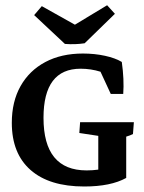

<svg xmlns="http://www.w3.org/2000/svg" viewBox="-20 -693 541 722"><path d="M296.9 8.3Q165.5 8.3 95 -53.7Q24.4 -115.7 24.4 -231Q24.4 -311 57.4 -369.4Q90.3 -427.7 150.4 -459.7Q210.4 -491.7 292 -491.7Q335.4 -491.7 374.8 -483.2Q414.1 -474.6 438 -460Q447.3 -393.6 443.4 -339.8H396.5L357.9 -423.3Q321.8 -434.6 283.2 -434.6Q143.6 -434.6 143.6 -250Q143.6 -52.2 305.7 -52.2Q328.6 -52.2 349.6 -55.2V-182.1L278.3 -192.9L281.2 -233.4H483.4L480 -189Q469.7 -183.6 454.6 -179.2V-23.9Q396.5 8.3 296.9 8.3ZM224.1 -527.8 108.4 -636.2 137.2 -669.9 261.7 -600.1 382.8 -673.3 412.1 -641.1 298.3 -530.3Q263.2 -524.9 224.1 -527.8Z"/></svg>

Font: Markazi Text SemiBold
Style: Regular
Weight: 600
Designer: Borna Izadpanah (Arabic designer), Fiona Ross (Arabic design director) and Florian Runge (Latin designer)
Foundry: Borna Izadpanah and Florian Runge
Version: Version 1.001; ttfautohint (v1.8.3)